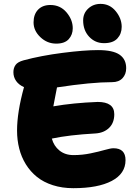

<svg xmlns="http://www.w3.org/2000/svg" viewBox="-20 -944 717 1000"><path d="M522 -719.2Q475.6 -719.2 444.3 -752.7Q413.1 -786.1 413.1 -837.9Q413.1 -875 439.5 -899.4Q465.8 -923.8 503.9 -923.8Q551.8 -923.8 582.8 -885.7Q613.8 -847.7 613.8 -804.2Q613.8 -768.1 591.3 -743.7Q568.8 -719.2 522 -719.2ZM272.9 -716.8Q225.6 -716.8 190.2 -750.5Q154.8 -784.2 154.8 -827.1Q154.8 -869.1 178.2 -893.6Q201.7 -918 242.2 -918Q293.9 -918 326.4 -879.6Q358.9 -841.3 358.9 -796.9Q358.9 -763.2 337.9 -740Q316.9 -716.8 272.9 -716.8ZM361.8 36.1Q303.7 36.1 255.1 20.5Q206.5 4.9 172.4 -22.7Q138.2 -50.3 114.7 -88.1Q91.3 -126 80.1 -170.4Q68.8 -214.8 68.8 -264.2Q68.8 -359.4 105 -490.2Q78.1 -502 64 -522.2Q49.8 -542.5 49.8 -567.9Q49.8 -589.8 61 -605.7Q72.3 -621.6 103 -629.9Q193.8 -654.3 306.2 -668.7Q418.5 -683.1 490.2 -683.1Q568.4 -683.1 602.8 -659.2Q637.2 -635.3 637.2 -588.9Q637.2 -557.1 617.9 -536.6Q598.6 -516.1 564 -516.1Q456.1 -516.1 276.9 -488.8Q274.9 -477.1 268.1 -443.8Q261.2 -410.6 257.8 -390.1Q360.8 -408.2 488.8 -413.1Q575.2 -413.1 575.2 -349.1Q575.2 -304.2 548.3 -278.1Q521.5 -252 478 -249Q338.9 -241.2 250 -222.2Q260.3 -183.6 289.8 -159.9Q319.3 -136.2 362.8 -136.2Q408.7 -136.2 451.9 -145.3Q495.1 -154.3 525.6 -163.1Q556.2 -171.9 570.8 -171.9Q633.8 -171.9 633.8 -109.9Q633.8 -39.6 562 -1.7Q490.2 36.1 361.8 36.1Z"/></svg>

Font: Shantell Sans Bouncy
Style: Regular
Weight: 800
Designer: Stephen Nixon, Anya Danilova, Shantell Martin
Foundry: Arrow Type
Version: Version 1.006;[9816181b4]